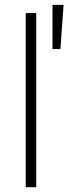

<svg xmlns="http://www.w3.org/2000/svg" viewBox="-20 -782 324 802"><path d="M131.3 -727.5V0H87.4V-727.5ZM199.2 -577.1V-761.7H245.6L232.4 -577.1Z"/></svg>

Font: Inter 16pt ExtraLight
Style: Regular
Weight: 250
Version: Version 4.001;git-66647c0bb